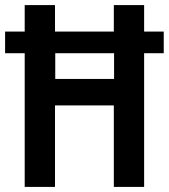

<svg xmlns="http://www.w3.org/2000/svg" viewBox="-22 -734 663 754"><path d="M75 0V-525H-2V-610H75V-714H194V-610H425V-714H544V-610H621V-525H544V0H425V-320H194V0ZM195 -424H426V-525H195Z"/></svg>

Font: Noto Sans Gurmukhi Condensed SemiBold
Style: Regular
Weight: 600
Width: 3
Designer: Jelle Bosma - Monotype Design Team
Foundry: Monotype Imaging Inc.
Version: Version 2.004; ttfautohint (v1.8.4.7-5d5b)